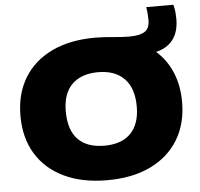

<svg xmlns="http://www.w3.org/2000/svg" viewBox="-59 -949 1064 1020"><g transform="rotate(-5 473.0 -439.0)"><path d="M473 10Q339.5 10 243 -36Q146.5 -82 94.2 -167.2Q42 -252.5 42 -370Q42 -487.5 94 -572.8Q146 -658 242.5 -704Q339 -750 473 -750Q516.5 -750 567.8 -745Q619 -740 655 -740Q710.5 -740 737.2 -757Q764 -774 764 -818Q764 -831.5 763 -847.5Q762 -863.5 758 -888H903Q909 -864 910.5 -846Q912 -828 912 -812Q912 -741.5 879.2 -700.2Q846.5 -659 789.5 -646.5Q845 -598 874.5 -527.5Q904 -457 904 -370Q904 -253.5 852 -168.2Q800 -83 703.2 -36.5Q606.5 10 473 10ZM473 -174Q565.5 -174 613.8 -224Q662 -274 662 -366Q662 -464.5 612.5 -515.2Q563 -566 473 -566Q383 -566 333.5 -517.2Q284 -468.5 284 -374Q284 -273.5 332.5 -223.8Q381 -174 473 -174Z"/></g></svg>

Font: Encode Sans Exp Black
Style: Regular
Weight: 900
Width: 7
Designer: Multiple Designers
Foundry: Impallari Type
Version: Version 3.002; ttfautohint (v1.8.3) -l 8 -r 50 -G 200 -x 14 